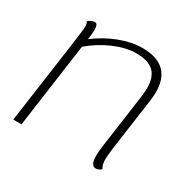

<svg xmlns="http://www.w3.org/2000/svg" viewBox="-128 -702 865 849"><g transform="rotate(30 305.0 -277.5)"><path d="M478 -108Q473 -68 473 -51Q473 -25 484 -7Q480 -2 471.5 1.5Q463 5 456 5Q430 5 430 -45Q430 -64 435 -102L473 -373Q476 -397 476 -416Q476 -473 447.5 -499.5Q419 -526 359 -526Q307 -526 247 -500.5Q187 -475 135 -431L75 0H33L91 -413Q103 -499 103 -516Q103 -532 97 -539Q114 -554 130 -554Q138 -554 142 -546.5Q146 -539 146 -522Q146 -509 143 -486L141 -473Q195 -514 255.5 -537Q316 -560 370 -560Q519 -560 519 -419Q519 -406 515 -372Z"/></g></svg>

Font: Krub ExtraLight
Style: Italic
Weight: 275
Italic angle: -8°
Designer: Ekaluck Peanpanawate
Foundry: Cadson Demak Co.,Ltd.
Version: Version 1.000; ttfautohint (v1.6)